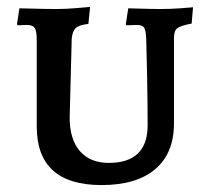

<svg xmlns="http://www.w3.org/2000/svg" viewBox="-20 -525 605 554"><path d="M86 -160V-411Q86 -436 80 -444.5Q74 -453 57 -453L31 -452L29 -455L36 -501Q47 -501 79 -500Q111 -499 146 -499Q168 -499 199 -501.5Q230 -504 240 -505L235 -456Q208 -453 198.5 -444Q189 -435 187 -414L181 -186Q181 -123 210.5 -89Q240 -55 294 -55Q406 -55 406 -164Q406 -225 404.5 -302.5Q403 -380 402 -411Q401 -437 396 -445Q391 -453 375 -453L345 -452L343 -455L350 -501Q360 -501 388.5 -500Q417 -499 445 -499Q470 -499 499 -501Q528 -503 537 -504L533 -457Q501 -451 491.5 -443.5Q482 -436 482 -416V-169Q482 -83 428 -37Q374 9 273 9Q86 9 86 -160Z"/></svg>

Font: Alegreya SC Medium
Style: Regular
Weight: 500
Designer: Juan Pablo del Peral
Foundry: Huerta Tipografica
Version: Version 2.007; ttfautohint (v1.6)